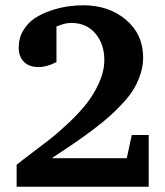

<svg xmlns="http://www.w3.org/2000/svg" viewBox="-20 -707 626 727"><path d="M543 0H43V-83Q56.2 -94.2 94.7 -123.3Q133.3 -152.3 165.3 -177Q197.3 -201.7 238.3 -240.2Q279.3 -278.8 307.4 -314.2Q335.4 -349.6 355.2 -393.8Q375 -438 375 -480Q375 -540.5 341.1 -580.3Q307.1 -620.1 251 -620.1Q241.7 -620.1 233.6 -618.9Q225.6 -617.7 220.9 -616.2Q216.3 -614.7 207.8 -611.8Q199.2 -608.9 193.8 -606.9V-472.2Q158.2 -453.1 126 -453.1Q89.8 -453.1 70.3 -473.1Q50.8 -493.2 50.8 -526.9Q50.8 -563 68.1 -591.8Q85.4 -620.6 111.6 -637.9Q137.7 -655.3 171.6 -666.7Q205.6 -678.2 236.1 -682.6Q266.6 -687 294.9 -687Q392.1 -687 457 -632.1Q522 -577.1 522 -488.8Q522 -458.5 512.7 -429Q503.4 -399.4 488.5 -373.5Q473.6 -347.7 447.8 -319.3Q421.9 -291 395.8 -267.6Q369.6 -244.1 330.6 -214.8Q291.5 -185.5 257.8 -162.6Q224.1 -139.6 175.8 -107.9H460L479 -195.8H543Z"/></svg>

Font: Veleka
Style: Bold
Weight: 700
Designer: Stefan Peev, Context Ltd, 2016; SIL International, 1997-2014.
Foundry: Stefan Peev, Context Ltd, 2016
Version: Version 1.000